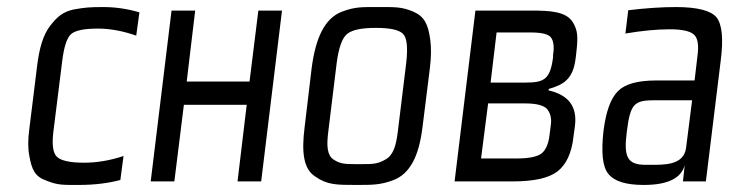

<svg xmlns="http://www.w3.org/2000/svg" viewBox="-20 -514 2079 544"><path d="M321 -4 330 -72C291 -59 254 -53 218 -53C178 -53 152 -59 141 -70C130 -81 127 -104 131 -139L156 -339C161 -380 169 -406 181 -417C193 -428 219 -433 257 -433C293 -433 329 -426 366 -413L375 -479C341 -489 307 -494 273 -494C235 -494 221 -493 188 -487C157 -480 142 -466 123 -442C102 -416 91 -376 85 -326L63 -148C59 -118 59 -93 63 -73C70 -32 80 -13 112 -2C144 11 159 10 204 10C248 10 287 5 321 -4Z M720 0 779 -484H712L687 -283H509L533 -484H466L407 0H474L501 -217H679L653 0Z M1198 -321C1202 -353 1202 -380 1199 -402C1193 -445 1183 -467 1151 -481C1118 -495 1099 -494 1052 -494C1005 -494 986 -495 949 -481C899 -462 874 -405 863 -321L843 -153C834 -82 840 -35 873 -14C907 10 933 10 990 10C1036 10 1057 10 1093 -3C1142 -21 1167 -72 1177 -153ZM1107 -140C1102 -100 1094 -74 1072 -62C1048 -48 1033 -49 997 -49C962 -49 946 -48 925 -62C907 -74 905 -100 910 -140L934 -336C940 -381 950 -408 965 -419C980 -430 1006 -435 1045 -435C1083 -435 1109 -430 1121 -419C1133 -408 1136 -381 1131 -336Z M1611 -349 1613 -366C1618 -410 1617 -428 1603 -451C1584 -482 1537 -484 1486 -484H1327L1268 0H1432C1492 0 1534 -9 1559 -28C1584 -47 1600 -80 1605 -128L1609 -157C1616 -212 1591 -245 1534 -258L1535 -262C1576 -274 1604 -289 1611 -349ZM1467 -280H1370L1387 -422H1483C1513 -422 1532 -418 1540 -409C1548 -400 1551 -383 1547 -358V-352C1539 -288 1521 -280 1467 -280ZM1537 -131C1534 -106 1526 -88 1514 -79C1502 -70 1479 -65 1444 -65H1343L1363 -221H1467C1499 -221 1520 -216 1530 -205C1539 -194 1543 -180 1541 -163Z M1980 0 2022 -342C2030 -404 2026 -445 2010 -465C1994 -484 1956 -494 1895 -494C1855 -494 1810 -491 1760 -485L1752 -419C1799 -427 1841 -431 1878 -431C1912 -431 1934 -426 1945 -417C1956 -408 1960 -390 1957 -363L1948 -286H1839C1787 -286 1751 -276 1731 -256C1710 -235 1697 -198 1690 -144C1683 -82 1687 -41 1704 -21C1721 0 1754 10 1804 10C1872 10 1910 -9 1920 -46L1915 0ZM1756 -141C1766 -220 1776 -230 1836 -230H1941L1924 -96C1918 -45 1861 -47 1822 -47H1809C1756 -47 1747 -71 1756 -141Z"/></svg>

Font: Gamestation Condensed
Style: Italic
Weight: 400
Width: 3
Designer: Jonas Hecksher
Foundry: Jonas Hecksher, Playtypeª, e-types AS
Version: Version 1.003